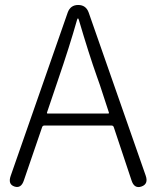

<svg xmlns="http://www.w3.org/2000/svg" viewBox="-20 -749 627 771"><path d="M38 0Q11 -9 23 -43L252 -699Q263 -729 294 -729Q325 -729 336 -699L565 -44Q577 -10 548 0Q519 10 508 -25L437 -238Q435 -245 427 -245H159Q151 -245 149 -238L76 -25Q65 9 38 0ZM169 -298Q167 -293 172 -293H414Q419 -293 417 -298L381 -408Q375 -425 369 -442Q337 -532 297 -668Q295 -675 293 -675Q291 -675 289 -668Q260 -565 212 -425Z"/></svg>

Font: Resource Han Rounded CN Light
Style: Regular
Weight: 300
Designer: Cyano Hao (round all glyphs); Ryoko NISHIZUKA 西塚涼子 (kana, bopomofo & ideographs); Paul D. Hunt (Latin, Greek & Cyrillic)
Foundry: Cyano Hao
Version: 0.990